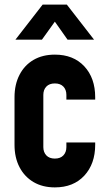

<svg xmlns="http://www.w3.org/2000/svg" viewBox="-20 -800 460 833"><path d="M218.1 13Q164.5 13 125.2 -10.2Q86 -33.5 64.5 -75Q43 -116.5 43 -172V-378Q43 -433.3 64.5 -475.1Q86 -517 125.2 -540Q164.5 -563 218.1 -563Q298.5 -563 345.8 -512.2Q393 -461.5 393 -378V-368H268V-388Q268 -410.7 255 -424.3Q242 -438 218 -438Q194 -438 181 -424.3Q168 -410.7 168 -388V-162Q168 -139.7 181 -125.9Q194 -112 218 -112Q242 -112 255 -125.9Q268 -139.7 268 -162V-182H393V-172Q393 -89.1 345.8 -38Q298.5 13 218.1 13ZM47 -628 165 -780H270L388 -628H273L218 -706L162 -628Z"/></svg>

Font: Mohave Light
Style: Regular
Weight: 300
Designer: Gumpita Rahayu
Foundry: Tokotype
Version: Version 2.003